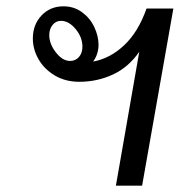

<svg xmlns="http://www.w3.org/2000/svg" viewBox="-20 -587 593 608"><path d="M529 -560 430 1H347L421 -423Q387 -374 337.5 -351Q288 -328 231 -328Q187 -328 153.5 -348Q120 -368 102 -399.5Q84 -431 84 -465Q84 -509 111.5 -538Q139 -567 181 -567Q214 -567 239.5 -548.5Q265 -530 278.5 -501.5Q292 -473 292 -445Q292 -416 275 -392Q329 -402 373.5 -444Q418 -486 444 -560ZM202 -394Q219 -394 230 -406.5Q241 -419 241 -439Q241 -469 219.5 -495Q198 -521 173 -521Q157 -521 146.5 -508Q136 -495 136 -476Q136 -448 157 -421Q178 -394 202 -394Z"/></svg>

Font: KoHo Medium
Style: Italic
Weight: 500
Italic angle: -10°
Designer: Cadson Demak & Katatrad Team
Foundry: Cadson Demak Co.,Ltd.
Version: Version 1.000